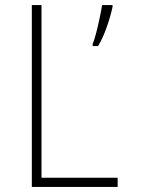

<svg xmlns="http://www.w3.org/2000/svg" viewBox="-20 -734 570 754"><path d="M344 -562Q350 -575 357.5 -604Q365 -633 371.5 -664Q378 -695 381 -714H422V-707Q415 -673 399.5 -628.5Q384 -584 365 -553H344ZM105 0V-714H143V-36H442V0Z"/></svg>

Font: Noto Sans Mono Condensed ExtraLight
Style: Regular
Weight: 200
Width: 3
Designer: Monotype Design Team
Foundry: Monotype Imaging Inc.
Version: Version 2.014; ttfautohint (v1.8.4.7-5d5b)